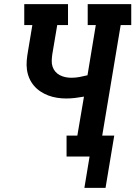

<svg xmlns="http://www.w3.org/2000/svg" viewBox="-20 -755 653 926"><path d="M387 151 412 0H301V-101H353L385 -289Q363 -285 341.5 -282.5Q320 -280 299 -280Q277 -280 255 -283.5Q233 -287 213 -294.5Q193 -302 175 -314Q157 -326 143.5 -342Q130 -358 121.5 -377.5Q113 -397 110 -419Q107 -441 109 -463.5Q111 -486 115 -508L136 -634H97V-735H308V-634H256L232 -492Q230 -477 229.5 -462Q229 -447 233.5 -433.5Q238 -420 247 -409.5Q256 -399 268.5 -392.5Q281 -386 295 -383Q309 -380 324 -380Q344 -380 363 -383.5Q382 -387 402 -392L442 -634H403V-735H613V-634H562L473 -101H531L489 151Z"/></svg>

Font: Iosevka Slab Extended Oblique
Style: Bold
Weight: 700
Width: 7
Italic angle: -9°
Monospace: yes
Designer: Belleve Invis
Foundry: Belleve Invis
Version: Version 11.1.1; ttfautohint (v1.8.3)